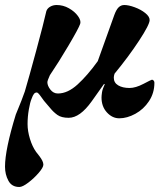

<svg xmlns="http://www.w3.org/2000/svg" viewBox="-58 -457 651 766"><path d="M-38 208Q-38 140 5 0L16 -27Q19 -34 27.5 -55.5Q36 -77 41 -92Q57 -146 86.5 -255Q116 -364 127 -413Q131 -424 142.5 -430.5Q154 -437 168 -437Q194 -437 217 -424Q240 -411 253 -393Q266 -375 262 -362Q256 -344 215.5 -275.5Q175 -207 141 -157Q131 -135 131 -129Q131 -115 143 -99.5Q155 -84 173 -84Q212 -84 251.5 -120Q291 -156 332 -213L398 -397Q406 -419 415.5 -428Q425 -437 438 -437Q455 -437 479.5 -428Q504 -419 521.5 -405Q539 -391 539 -377Q539 -359 497 -295Q455 -231 399 -163Q396 -154 396 -147Q396 -127 413.5 -116.5Q431 -106 459 -106Q483 -106 514.5 -122.5Q546 -139 548 -139Q552 -139 555 -135.5Q558 -132 558 -127Q558 -86 536.5 -53.5Q515 -21 482 -3Q449 15 418 15Q390 15 368.5 -8.5Q347 -32 347 -68Q347 -75 349 -89Q351 -102 360 -121L357 -122Q355 -119 308 -53Q261 13 216 13Q187 13 171 1.5Q155 -10 142.5 -25.5Q130 -41 125 -46Q119 -52 106.5 -70Q94 -88 89 -88Q82 -88 77.5 -82.5Q73 -77 68 -63Q62 -49 57 -20Q52 9 52 38Q52 66 61.5 97Q71 128 86 149Q90 154 98.5 165Q107 176 111 184.5Q115 193 115 200Q115 211 96.5 232.5Q78 254 55 271.5Q32 289 19 289Q-11 289 -24.5 264Q-38 239 -38 208Z"/></svg>

Font: EB Garamond ExtraBold
Style: Italic
Weight: 800
Italic angle: -17.2°
Designer: Georg Duffner and Octavio Pardo
Foundry: Georg Duffner
Version: Version 1.000